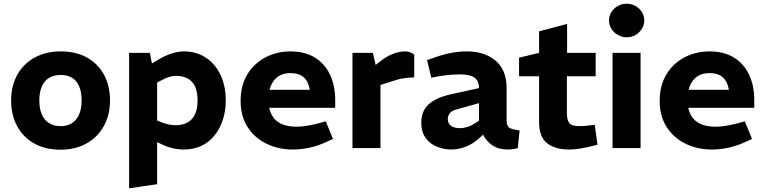

<svg xmlns="http://www.w3.org/2000/svg" viewBox="-20 -798 4116 1035"><path d="M306 9Q224 9 164.5 -24.5Q105 -58 72.5 -118Q40 -178 40 -256Q40 -336 73.5 -395.5Q107 -455 167.5 -488Q228 -521 308 -521Q390 -521 449.5 -487.5Q509 -454 541 -394.5Q573 -335 573 -256Q573 -178 539.5 -118Q506 -58 446 -24.5Q386 9 306 9ZM307 -118Q342 -118 367 -133.5Q392 -149 406 -180Q420 -211 420 -256Q420 -302 406.5 -333Q393 -364 368 -379Q343 -394 307 -394Q272 -394 246 -379Q220 -364 206 -333Q192 -302 192 -256Q192 -211 206 -180Q220 -149 246 -133.5Q272 -118 307 -118Z M676 217V-513H788L799 -456L838 -479Q871 -499 906.5 -510Q942 -521 972 -521Q1039 -521 1090 -487Q1141 -453 1169 -393.5Q1197 -334 1197 -256Q1197 -201 1181.5 -153Q1166 -105 1137 -68.5Q1108 -32 1066 -12Q1024 8 970 8Q942 8 911.5 1Q881 -6 854 -19L827 -32V195ZM927 -123Q965 -123 991.5 -138Q1018 -153 1031.5 -182.5Q1045 -212 1045 -256Q1045 -301 1032 -330.5Q1019 -360 992.5 -374.5Q966 -389 928 -389Q911 -389 892.5 -383.5Q874 -378 854 -367L827 -353V-148L856 -137Q875 -130 893 -126.5Q911 -123 927 -123Z M1558 8Q1482 8 1418 -22.5Q1354 -53 1315.5 -112Q1277 -171 1277 -255Q1277 -318 1298 -367Q1319 -416 1356.5 -450.5Q1394 -485 1442.5 -503Q1491 -521 1545 -521Q1623 -521 1677 -488Q1731 -455 1759 -395.5Q1787 -336 1787 -259V-217H1431Q1439 -181 1458.5 -158.5Q1478 -136 1508.5 -125.5Q1539 -115 1578 -115Q1603 -115 1631.5 -119.5Q1660 -124 1689 -131L1736 -144L1775 -49L1731 -29Q1688 -10 1644 -1Q1600 8 1558 8ZM1433 -314H1650Q1643 -358 1617.5 -381Q1592 -404 1546 -404Q1517 -404 1494.5 -394Q1472 -384 1456.5 -364Q1441 -344 1433 -314Z M1880 0V-513H1990L2005 -448L2044 -478Q2072 -498 2103.5 -509.5Q2135 -521 2164 -521Q2176 -521 2188.5 -517Q2201 -513 2213 -504V-381Q2183 -380 2155.5 -376Q2128 -372 2094 -360L2031 -340V0Z M2414 8Q2373 8 2335.5 -7Q2298 -22 2274.5 -54.5Q2251 -87 2251 -136Q2251 -201 2292 -237Q2333 -273 2412 -290L2562 -323V-325Q2562 -362 2537.5 -379.5Q2513 -397 2459 -397Q2427 -397 2394 -393.5Q2361 -390 2330 -384L2305 -379L2282 -474L2311 -484Q2360 -502 2405.5 -511.5Q2451 -521 2496 -521Q2592 -521 2651.5 -471Q2711 -421 2711 -322V-148Q2711 -120 2725 -110Q2739 -100 2781 -95L2771 1Q2758 4 2744.5 6Q2731 8 2721 8Q2666 8 2633.5 -15Q2601 -38 2584 -72L2562 -52Q2529 -22 2489.5 -7Q2450 8 2414 8ZM2460 -107Q2478 -107 2499 -113.5Q2520 -120 2541 -134L2562 -147V-242L2444 -209Q2416 -202 2405 -188Q2394 -174 2394 -156Q2394 -132 2411.5 -119.5Q2429 -107 2460 -107Z M3049 8Q2971 8 2928.5 -26.5Q2886 -61 2886 -139V-387H2778V-487L2886 -513V-629L3037 -669V-513H3191V-387H3036V-186Q3036 -152 3048.5 -135Q3061 -118 3105 -118Q3118 -118 3131 -119Q3144 -120 3158 -122L3186 -125L3201 -18L3178 -12Q3146 -4 3112 2Q3078 8 3049 8Z M3282 0V-513H3433V0ZM3358 -597Q3333 -597 3311 -609.5Q3289 -622 3276 -642.5Q3263 -663 3263 -688Q3263 -713 3276 -733.5Q3289 -754 3311 -766Q3333 -778 3358 -778Q3384 -778 3405.5 -766Q3427 -754 3440 -733.5Q3453 -713 3453 -688Q3453 -663 3440 -642.5Q3427 -622 3406 -609.5Q3385 -597 3358 -597Z M3817 8Q3741 8 3677 -22.5Q3613 -53 3574.5 -112Q3536 -171 3536 -255Q3536 -318 3557 -367Q3578 -416 3615.5 -450.5Q3653 -485 3701.5 -503Q3750 -521 3804 -521Q3882 -521 3936 -488Q3990 -455 4018 -395.5Q4046 -336 4046 -259V-217H3690Q3698 -181 3717.5 -158.5Q3737 -136 3767.5 -125.5Q3798 -115 3837 -115Q3862 -115 3890.5 -119.5Q3919 -124 3948 -131L3995 -144L4034 -49L3990 -29Q3947 -10 3903 -1Q3859 8 3817 8ZM3692 -314H3909Q3902 -358 3876.5 -381Q3851 -404 3805 -404Q3776 -404 3753.5 -394Q3731 -384 3715.5 -364Q3700 -344 3692 -314Z"/></svg>

Font: REM SemiBold
Style: Regular
Weight: 600
Designer: Octavio Pardo
Foundry: Ashler Design
Version: Version 1.005;gftools[0.9.28]